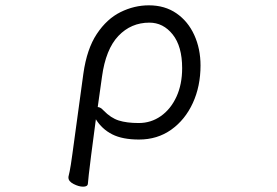

<svg xmlns="http://www.w3.org/2000/svg" viewBox="-20 -506 1040 721"><path d="M237 158Q242 138 246 112.5Q250 87 252 71L293 -229Q306 -322 343.5 -378.5Q381 -435 432.5 -460.5Q484 -486 539 -486Q599 -486 642.5 -456Q686 -426 709.5 -374.5Q733 -323 733 -260Q733 -182 704 -119Q675 -56 623 -19Q571 18 502 18Q440 18 401.5 -1.5Q363 -21 340 -58L322 79Q321 88 318.5 108Q316 128 313.5 149Q311 170 310 184Q309 195 292 195Q276 195 256.5 185Q237 175 237 161ZM347 -104Q357 -104 369 -91Q396 -63 426 -53.5Q456 -44 501 -44Q547 -44 584 -70Q621 -96 642.5 -142.5Q664 -189 664 -250Q664 -332 628.5 -376.5Q593 -421 541 -421Q472 -421 424.5 -371Q377 -321 363 -218Z"/></svg>

Font: Moon Stars Kai T HW
Style: Regular
Weight: 400
Designer: GuiWonder
Version: Version 1.101